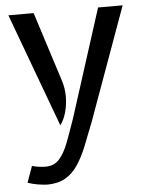

<svg xmlns="http://www.w3.org/2000/svg" viewBox="-54 -561 656 852"><g transform="rotate(-5 274.0 -135.0)"><path d="M122.5 246.5Q102.5 245.5 79.8 241.8Q57 238 35.5 230.5L61.5 158Q78 162.5 93.2 164.5Q108.5 166.5 122.5 166.5Q160 166.5 183.2 140.2Q206.5 114 223.8 68.2Q241 22.5 261.5 -37L415 -517H524.5L341.5 -11Q320 45 301 92Q282 139 259 173.5Q236 208 203.5 227Q171 246 122.5 246.5ZM202.5 -11 15.5 -517H128L227 -207Q238.5 -171.5 238 -133.8Q237.5 -96 227.8 -63.2Q218 -30.5 202.5 -11Z"/></g></svg>

Font: Expletus Sans Medium
Style: Regular
Weight: 500
Version: Version 7.500